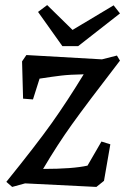

<svg xmlns="http://www.w3.org/2000/svg" viewBox="-20 -726 505 757"><path d="M310 -433Q255 -432 221.5 -428Q188 -424 136 -416L110 -334L71 -337L67 -484L84 -509L382 -492L441 -507L453 -487Q322 -317 264 -236Q206 -155 150 -60Q267 -60 325 -73L380 -168L415 -157L390 -13L360 11L79 -3L28 11L5 -9Q123 -155 183.5 -240Q244 -325 310 -433ZM453 -673 288 -544H226L130 -679L166 -706L266 -608L428 -705Z"/></svg>

Font: Andada Pro Medium
Style: Italic
Weight: 500
Italic angle: -7°
Designer: Carolina Giovagnoli
Foundry: Huerta Tipografica
Version: Version 3.005; ttfautohint (v1.8.4)